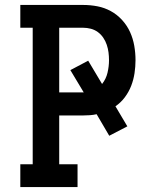

<svg xmlns="http://www.w3.org/2000/svg" viewBox="-20 -755 640 775"><path d="M62 0V-92H112V-643H62V-735H316Q345 -735 373.5 -729.5Q402 -724 427.5 -710Q453 -696 473 -674Q493 -652 505 -625.5Q517 -599 522 -570Q527 -541 527 -512Q527 -486 523 -459.5Q519 -433 509.5 -408.5Q500 -384 484 -362.5Q468 -341 446 -326L494 -245L421 -207L370 -294Q357 -291 343 -290Q329 -289 316 -289H219V-92H293V0ZM219 -382H316Q316 -382 316.5 -382Q317 -382 318 -382L264 -472L336 -510L392 -416Q408 -436 414 -461.5Q420 -487 420 -512Q420 -528 418 -543.5Q416 -559 411 -574Q406 -589 397 -602.5Q388 -616 375 -625.5Q362 -635 346.5 -639Q331 -643 316 -643H219Z"/></svg>

Font: Iosevka Curly Slab SmBdEx
Style: Regular
Weight: 600
Width: 7
Monospace: yes
Designer: Belleve Invis
Foundry: Belleve Invis
Version: Version 11.1.0; ttfautohint (v1.8.3)